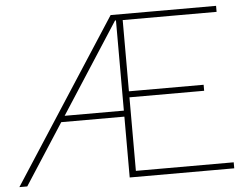

<svg xmlns="http://www.w3.org/2000/svg" viewBox="-56 -766 1049 827"><g transform="rotate(-5 469.0 -352.0)"><path d="M-5 0 451 -704H907V-678H501V-370H824V-344H501V-26H924V0H472V-263H199L29 0ZM472 -679H468L216 -289H472Z"/></g></svg>

Font: Prodigy Sans ExtraLight
Style: Regular
Weight: 200
Designer: Wei Huang
Foundry: Wei Huang
Version: Version 1.003; ttfautohint (v1.8.3)